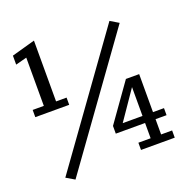

<svg xmlns="http://www.w3.org/2000/svg" viewBox="-139 -891 1022 1050"><g transform="rotate(-20 372.5 -366.0)"><path d="M33.7 -366.2V-408.2H98.6V-689L33.7 -671.9V-724.1L169.9 -762.2V-408.2H231V-366.2ZM123.5 29.8 74.7 1 594.7 -722.2 643.6 -692.9ZM515.6 0V-42H586.9V-130.9H416.5V-175.8L570.8 -393.1H647.9V-171.9H711.9V-130.9H647.9V-42H711.9V0ZM471.7 -171.9H586.9V-339.8Z"/></g></svg>

Font: Trocchi
Style: Regular
Weight: 400
Designer: Vernon Adams
Foundry: Vernon Adams
Version: Version 1.101; ttfautohint (v1.8.4.7-5d5b);gftools[0.9.27]